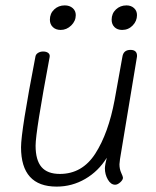

<svg xmlns="http://www.w3.org/2000/svg" viewBox="-20 -693 580 712"><path d="M425 -103Q423 -89 423 -84Q423 -66 429.5 -52Q436 -38 436 -34Q436 -26 426 -17Q416 -8 407 -8Q391 -8 380 -27Q369 -46 369 -69Q369 -74 371 -86L376 -108Q345 -58 296 -29.5Q247 -1 190 -1Q58 -1 58 -147Q58 -207 111 -481Q112 -491 120.5 -496.5Q129 -502 140 -502Q152 -502 159 -496.5Q166 -491 164 -481Q112 -204 112 -153Q112 -99 134 -73.5Q156 -48 202 -48Q285 -48 333.5 -123.5Q382 -199 405 -322L434 -483Q438 -508 464 -508Q477 -508 483 -501.5Q489 -495 488 -483ZM165 -620Q165 -643 181 -658Q197 -673 220 -673Q238 -673 249.5 -663Q261 -653 261 -637Q261 -615 244 -598.5Q227 -582 205 -582Q187 -582 176 -592.5Q165 -603 165 -620ZM394 -620Q394 -643 410 -658Q426 -673 449 -673Q466 -673 477 -663Q488 -653 488 -637Q488 -615 472 -598.5Q456 -582 433 -582Q415 -582 404.5 -592.5Q394 -603 394 -620Z"/></svg>

Font: Mali Light
Style: Italic
Weight: 300
Italic angle: -10°
Version: Version 1.000; ttfautohint (v1.6)